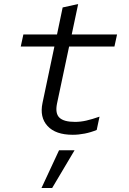

<svg xmlns="http://www.w3.org/2000/svg" viewBox="-20 -659 640 953"><path d="M341 10Q256 10 216 -33.5Q176 -77 191 -148L250 -428H83L96 -488H263L291 -622L368 -639L336 -488H561L548 -428H323L263 -145Q253 -96 275 -75Q297 -54 352 -54Q380 -54 408.5 -60.5Q437 -67 474 -80L460 -14Q431 -2 400.5 4Q370 10 341 10ZM186 274 273 87H350L239 274Z"/></svg>

Font: Red Hat Mono
Style: Italic
Weight: 400
Italic angle: -12°
Monospace: yes
Designer: Pentagram, MCKL
Foundry: MCKL
Version: Version 1.030